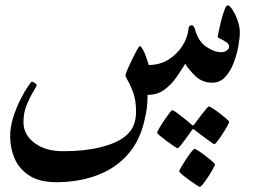

<svg xmlns="http://www.w3.org/2000/svg" viewBox="-20 -373 1028 747"><path d="M913.1 -247.1Q913.1 -227.1 907.5 -194.6Q901.9 -162.1 889.4 -129.2Q877 -96.2 856.4 -73.7Q835.9 -51.3 805.7 -51.3Q767.6 -51.3 741.2 -76.2Q714.8 -101.1 700.7 -125Q686 -100.6 666.3 -72.3Q646.5 -43.9 619.4 -23.9Q592.3 -3.9 554.2 -3.9Q553.7 29.3 551 49.6Q548.3 69.8 542 95.2Q526.4 163.6 491.9 209.7Q457.5 255.9 410.4 283.7Q363.3 311.5 309.3 323.7Q255.4 335.9 201.2 335.9Q133.3 335.9 93.5 309.8Q53.7 283.7 36.6 242.9Q19.5 202.1 19.5 158.2Q19.5 121.1 31.5 83.5Q43.5 45.9 59.3 14.4Q75.2 -17.1 88.4 -36.1Q101.6 -55.2 103.5 -55.2Q107.4 -55.2 115 -50.3Q122.6 -45.4 122.6 -42.5Q122.6 -37.1 109.6 -16.6Q96.7 3.9 84 34.7Q71.3 65.4 71.3 102.1Q71.3 150.9 114 183.1Q156.7 215.3 225.6 215.3Q308.6 215.3 370.6 200Q432.6 184.6 465.3 158.7Q489.3 140.1 499.3 116Q509.3 91.8 509.3 61Q509.3 18.6 499 -10.5Q488.8 -39.6 478.5 -56.9Q468.3 -74.2 468.3 -81.1Q468.3 -85 475.8 -102.5Q483.4 -120.1 493.9 -141.6Q504.4 -163.1 513.2 -178.7Q522 -194.3 524.9 -194.3Q536.1 -184.6 545.4 -159.7Q554.7 -134.8 558.6 -120.1Q601.6 -120.1 635 -140.9Q668.5 -161.6 689.2 -193.8Q710 -226.1 713.4 -260.7Q714.8 -274.9 726.1 -274.9Q733.9 -274.9 738.8 -258.8Q751 -212.4 782.2 -191.2Q813.5 -169.9 841.8 -169.9Q852.5 -169.9 862.1 -176.5Q871.6 -183.1 871.6 -190.9Q871.6 -201.2 860.4 -209Q849.1 -216.8 837.9 -221.9Q826.7 -227.1 826.7 -229Q826.7 -231 830.6 -250Q834.5 -269 840.6 -293Q846.7 -316.9 853.5 -334.7Q860.4 -352.5 865.7 -352.5Q873 -352.5 884.3 -335.4Q895.5 -318.4 904.3 -293.7Q913.1 -269 913.1 -247.1ZM816.4 266.6Q816.4 270 808.8 283.7Q801.3 297.4 790.8 313.5Q780.3 329.6 770.8 341.8Q761.2 354 756.8 354Q754.9 354 742.7 345.9Q730.5 337.9 715.1 326.7Q699.7 315.4 688.5 305.9Q677.2 296.4 677.2 293.5Q677.2 290 685.3 276.4Q693.4 262.7 704.1 246.3Q714.8 230 724.4 218Q733.9 206.1 736.8 206.1Q740.2 206.1 752.9 214.4Q765.6 222.7 780.3 233.9Q794.9 245.1 805.7 254.6Q816.4 264.2 816.4 266.6ZM871.6 101.1Q871.6 104.5 864 118.2Q856.4 131.8 845.9 147.9Q835.4 164.1 826.2 176Q816.9 188 814 188Q812 188 800.5 179.9Q789.1 171.9 774.7 161.1Q760.3 150.4 749.5 142.1Q738.8 133.8 737.8 132.8Q733.9 129.4 731 129.4Q728.5 129.4 725.6 134.3Q725.1 135.3 717.8 145.8Q710.4 156.2 700.7 169.7Q690.9 183.1 682.4 193.4Q673.8 203.6 670.4 203.6Q668.5 203.6 656.2 195.3Q644 187 628.9 176Q613.8 165 602.5 155.5Q591.3 146 591.3 143.6Q591.3 140.1 599.4 126.2Q607.4 112.3 618.4 95.9Q629.4 79.6 638.4 67.6Q647.5 55.7 649.4 55.7Q653.8 55.7 665.3 63.7Q676.8 71.8 689.9 82.3Q703.1 92.8 712.9 101.1Q722.7 109.4 723.6 110.4Q728.5 114.7 730.5 114.7Q733.9 114.7 738.3 107.9Q738.8 106.9 746.3 96.7Q753.9 86.4 763.9 73.5Q773.9 60.5 782.2 50.8Q790.5 41 792.5 41Q795.9 41 808.3 49.1Q820.8 57.1 835.4 68.4Q850.1 79.6 860.8 89.1Q871.6 98.6 871.6 101.1Z"/></svg>

Font: Scheherazade New SemiBold
Style: Regular
Weight: 600
Designer: SIL International
Foundry: SIL International
Version: Version 4.000